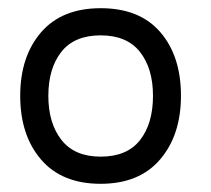

<svg xmlns="http://www.w3.org/2000/svg" viewBox="-20 -840 521 473"><path d="M356.9 -604Q356.9 -671.4 324.7 -712.2Q292.5 -752.9 228 -752.9Q163.1 -752.9 131.1 -712.2Q99.1 -671.4 99.1 -604Q99.1 -536.6 131.3 -495.4Q163.6 -454.1 228 -454.1Q293 -454.1 325 -494.9Q356.9 -535.6 356.9 -604ZM425.8 -604Q425.8 -507.3 374.5 -447.3Q323.2 -387.2 228 -387.2Q132.3 -387.2 81.1 -447Q29.8 -506.8 29.8 -604Q29.8 -700.7 81.1 -760.3Q132.3 -819.8 228 -819.8Q324.2 -819.8 375 -760.7Q425.8 -701.7 425.8 -604Z"/></svg>

Font: Sinkin Sans 400 Regular
Style: Regular
Weight: 400
Designer: Keith Bates
Foundry: K-Type
Version: Sinkin Sans (version 1.0)  by Keith Bates   •   © 2014   www